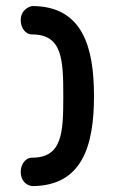

<svg xmlns="http://www.w3.org/2000/svg" viewBox="-20 -611 383 641"><path d="M87.2 -590.8H86.5L85.8 -590.6C53 -581 49.2 -556.5 49.2 -543C49.2 -518.9 64.5 -496 87.2 -496C188.3 -496 191.3 -411.9 191.3 -290.3C191.3 -168.7 188.3 -84.6 87.2 -84.6C64.5 -84.6 49.2 -61.7 49.2 -37.6C49.2 -24.3 53.6 4.3 86.3 10.1L86.8 10.2H87.2C257.6 10.2 293.8 -130.1 293.8 -290.3C293.8 -450.5 257.6 -590.8 87.2 -590.8Z"/></svg>

Font: Hi.
Style: Black
Weight: 400
Designer: Mew Too, Robert Jablonski
Foundry: Cannot Into Space Fonts
Version: Version 1.996